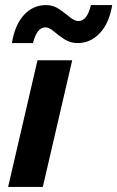

<svg xmlns="http://www.w3.org/2000/svg" viewBox="-20 -738 463 758"><path d="M423 -718Q411 -646 374 -607Q337 -568 287 -568Q257 -568 233.5 -583.5Q210 -599 192 -614.5Q174 -630 159 -630Q126 -630 110 -568H27Q39 -641 75 -679.5Q111 -718 162 -718Q190 -718 213.5 -702Q237 -686 255.5 -670.5Q274 -655 290 -655Q324 -655 339 -718ZM265 -500 149 0H12L128 -500Z"/></svg>

Font: Elaine Sans SemiBold
Style: Italic
Weight: 600
Italic angle: -13°
Designer: Wei Huang
Foundry: Wei Huang
Version: Version 2.001;December 24, 2019;FontCreator 12.0.0.2547 64-b